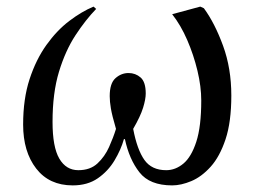

<svg xmlns="http://www.w3.org/2000/svg" viewBox="-20 -547 773 581"><path d="M200 14Q129 14 89.5 -37Q50 -88 50 -170Q50 -248 69.5 -307.5Q89 -367 120.5 -411Q152 -455 189.5 -483.5Q227 -512 263 -527L271 -520Q239 -487 208.5 -440.5Q178 -394 158.5 -330Q139 -266 139 -178Q139 -102 159.5 -67Q180 -32 217 -32Q253 -32 275 -52.5Q297 -73 310 -102Q323 -131 331 -157Q319 -198 315.5 -219Q312 -240 312 -256Q312 -295 329.5 -310.5Q347 -326 369 -326Q390 -326 405.5 -312.5Q421 -299 421 -264Q421 -247 413 -221Q405 -195 383 -157Q395 -94 417 -63Q439 -32 483 -32Q511 -32 535 -52Q559 -72 574 -118Q589 -164 589 -243Q589 -285 577.5 -333Q566 -381 546.5 -426Q527 -471 501 -504L586 -527L597 -522Q630 -477 655 -408.5Q680 -340 680 -258Q680 -178 662.5 -125.5Q645 -73 617.5 -42.5Q590 -12 559 1Q528 14 501 14Q433 14 402 -25.5Q371 -65 358 -126H355Q346 -94 326.5 -61.5Q307 -29 276 -7.5Q245 14 200 14Z"/></svg>

Font: Literata 72pt
Style: Italic
Weight: 400
Italic angle: -2°
Designer: Latin by Veronika Burian and Jose Scaglione. Greek by Irene Vlachou. Cyrillic by Vera Evstafieva
Foundry: TypeTogether
Version: Version 3.002